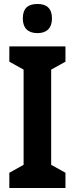

<svg xmlns="http://www.w3.org/2000/svg" viewBox="-20 -1014 377 968"><path d="M169 -994C121 -994 95 -972 95 -921C95 -871 123 -847 169 -847C214 -847 242 -871 242 -921C242 -971 216 -994 169 -994ZM310 -66V-143L238 -183V-663L310 -703V-780H27V-703L99 -663V-183L27 -143V-66Z"/></svg>

Font: Noto Sans Malayalam UI Condensed
Style: Bold
Weight: 700
Width: 3
Designer: Jelle Bosma - Monotype Design Team
Foundry: Monotype Imaging Inc.
Version: Version 2.104